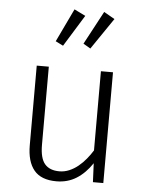

<svg xmlns="http://www.w3.org/2000/svg" viewBox="-56 -847 687 903"><g transform="rotate(5 287.5 -395.5)"><path d="M412 -89Q380 -41 338.5 -15Q297 11 244 11Q172 11 138.5 -29.5Q105 -70 105 -147V-523H162V-154Q162 -91 185 -64Q208 -37 254 -37Q278 -37 300.5 -46.5Q323 -56 342.5 -72Q362 -88 378.5 -108Q395 -128 408 -149V-523H465V0H416ZM184 -645 259 -802 312 -776 220 -627ZM315 -645 399 -802 450 -773 349 -625Z"/></g></svg>

Font: Jldddboxgfspflltxgxzjzlszac
Style: Regular
Weight: 300
Designer: Carrois Corporate & Edenspiekermann
Foundry: Carrois Corporate GbR & Edenspiekermann AG
Version: Version 2.001